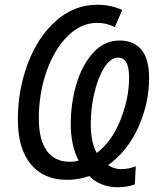

<svg xmlns="http://www.w3.org/2000/svg" viewBox="-20 -745 674 806"><path d="M355 -6Q310 10 261 10Q164 10 109.5 -55.5Q55 -121 55 -243Q55 -368 97 -479Q139 -590 215 -657.5Q291 -725 388 -725Q446 -725 493 -703L462 -631Q429 -649 388 -649Q320 -649 264 -593.5Q208 -538 175.5 -445.5Q143 -353 143 -248Q143 -158 176.5 -112Q210 -66 272 -66Q296 -66 310 -71Q277 -134 277 -225Q277 -312 301 -392.5Q325 -473 371.5 -524Q418 -575 482 -575Q542 -575 574 -536Q606 -497 606 -418Q606 -312 561 -211.5Q516 -111 434 -52Q457 -35 489 -35Q520 -35 550 -47L546 29Q515 41 473 41Q437 41 406.5 28.5Q376 16 355 -6ZM522 -420Q522 -503 476 -503Q444 -503 417.5 -461Q391 -419 376 -354.5Q361 -290 361 -226Q361 -147 386 -103Q449 -150 485.5 -241Q522 -332 522 -420Z"/></svg>

Font: Noto Sans UI Narrow
Style: Italic
Weight: 400
Width: 4
Italic angle: -12°
Designer: Monotype Design Team
Foundry: Monotype Imaging Inc.
Version: Version 1.001